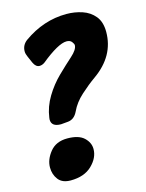

<svg xmlns="http://www.w3.org/2000/svg" viewBox="-114 -800 680 893"><g transform="rotate(-15 226.0 -353.5)"><path d="M138 -241Q92 -241 92 -276Q92 -282 93 -285Q100 -336 128 -382.5Q156 -429 193.5 -465.5Q231 -502 263 -530.5Q295 -559 295 -580Q295 -586 287 -596.5Q279 -607 262 -607Q222 -607 136 -537Q124 -529 112 -529Q94 -529 83 -553Q76 -570 69 -585Q62 -600 62 -612Q62 -642 87 -661Q184 -730 294 -730Q334 -730 370 -718Q406 -706 429 -678Q452 -650 452 -602Q452 -486 344 -410Q310 -386 273.5 -353Q237 -320 219 -281Q203 -247 172 -244ZM114 23Q74 23 55 -1.5Q36 -26 36 -60Q36 -98 65 -134Q94 -170 148 -170Q203 -170 228.5 -146Q254 -122 254 -91Q254 -49 217 -13Q180 23 114 23Z"/></g></svg>

Font: Bangerz
Style: Bold
Weight: 700
Designer: vernon adams
Foundry: Vernon Adams
Version: Version 2.10;February 7, 2025;FontCreator 13.0.0.2683 64-bit